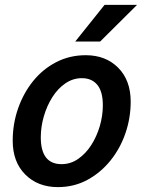

<svg xmlns="http://www.w3.org/2000/svg" viewBox="-20 -755 598 786"><path d="M32 -179Q32 -248 54 -311Q76 -374 115.5 -423Q155 -472 210 -500.5Q265 -529 331 -529Q413 -529 464 -477.5Q515 -426 515 -339Q515 -272 493.5 -209.5Q472 -147 432 -97.5Q392 -48 337.5 -18.5Q283 11 217 11Q135 11 83.5 -40.5Q32 -92 32 -179ZM147 -193Q147 -83 232 -83Q269 -83 300 -104.5Q331 -126 353.5 -161Q376 -196 388.5 -238.5Q401 -281 401 -324Q401 -380 378.5 -407.5Q356 -435 315 -435Q279 -435 248 -414Q217 -393 194.5 -357.5Q172 -322 159.5 -279Q147 -236 147 -193ZM288 -585 408 -735H541L390 -585Z"/></svg>

Font: Radio Canada Medium
Style: Italic
Weight: 500
Italic angle: -12°
Designer: Charles Daoud, Etienne Aubert Bonn, Alexandre Saumier Demers, Jacques Le Bailly
Foundry: Radio-Canada
Version: Version 2.104; ttfautohint (v1.8.4.7-5d5b);gftools[0.9.28.de